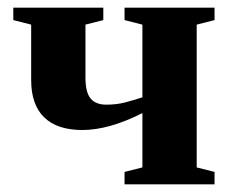

<svg xmlns="http://www.w3.org/2000/svg" viewBox="-20 -479 604 499"><path d="M202.1 -277.3Q202.1 -238.8 215.6 -222.9Q229 -207 255.9 -207Q282.7 -207 304.4 -212.6Q326.2 -218.3 350.1 -226.1V-415L303.7 -426.8V-459H537.6V-426.8L491.2 -415V-43.9L537.6 -32.2V0H303.7V-32.2L350.1 -43.9V-185.1Q263.2 -141.1 193.8 -141.1Q128.9 -141.1 95 -173.8Q61 -206.5 61 -271V-415L14.6 -426.8V-459H248.5V-426.8L202.1 -415Z"/></svg>

Font: Liberation Serif
Style: Bold
Weight: 700
Designer: Steve Matteson
Foundry: Ascender Corporation
Version: Version 2.1.5